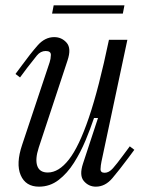

<svg xmlns="http://www.w3.org/2000/svg" viewBox="-20 -689 540 719"><path d="M126 10Q76 10 57.5 -33Q39 -76 63 -147L166 -456Q170 -468 170.5 -483Q171 -498 151 -498Q132 -498 118 -481Q104 -464 81 -434L55 -399L38 -412L61 -443Q93 -487 120.5 -518.5Q148 -550 183 -550Q211 -550 229.5 -529Q248 -508 233 -463L125 -136Q111 -93 119.5 -68Q128 -43 159 -43Q200 -43 238 -91.5Q276 -140 313 -249Q350 -358 388 -540H457L360 -84Q357 -70 356.5 -56Q356 -42 372 -42Q388 -42 403 -59Q418 -76 440 -106L466 -141L483 -128L460 -97Q428 -54 401 -22Q374 10 339 10Q312 10 294 -11Q276 -32 291 -77L347 -247H332Q319 -208 300.5 -163.5Q282 -119 257 -79.5Q232 -40 199.5 -15Q167 10 126 10ZM175 -638 181 -669H446L440 -638Z"/></svg>

Font: Xanh Mono
Style: Italic
Weight: 400
Italic angle: -12°
Monospace: yes
Designer: Lam Bao, Duy Dao
Foundry: Yellow Type Foundry
Version: Version 3.101; ttfautohint (v1.8.3)